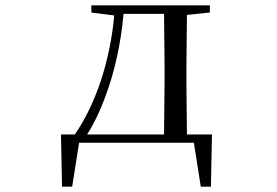

<svg xmlns="http://www.w3.org/2000/svg" viewBox="-20 -536 1040 721"><path d="M323 -489 409 -478C393 -305 340 -146 261 -31H209L213 165H251L277 0H708L734 165H772L776 -31H682L680 -229V-288L682 -480L768 -489V-516H323ZM596 -31H307C334 -73 356 -120 374 -169C411 -266 434 -374 444 -484H596L598 -288V-229Z"/></svg>

Font: Harano Aji Mincho
Style: Regular
Weight: 400
Foundry: Masamichi Hosoda
Version: HaranoAjiMincho-Regular version 20230610;ttx 4.39.4